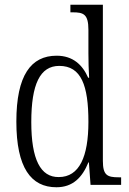

<svg xmlns="http://www.w3.org/2000/svg" viewBox="-20 -780 546 810"><path d="M218 10C287 10 327 -31 353 -95H355L362 0H491V-32H481C433 -32 414 -40 414 -101V-760H277V-728H286C332 -728 353 -721 353 -654V-555C353 -521 354 -484 356 -452H352C328 -507 287 -545 219 -545C111 -545 49 -463 49 -267C49 -72 111 10 218 10ZM228 -33C151 -32 112 -107 112 -265C112 -425 149 -502 230 -502C323 -502 353 -419 353 -266C353 -119 315 -33 228 -33Z"/></svg>

Font: Noto Serif Sinhala Condensed Light
Style: Regular
Weight: 300
Width: 3
Designer: Jelle Bosma - Monotype Design Team
Foundry: Monotype Imaging Inc.
Version: Version 2.007